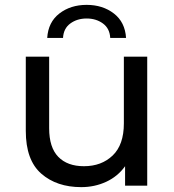

<svg xmlns="http://www.w3.org/2000/svg" viewBox="-20 -763 717 789"><path d="M314 6Q213 6 149.5 -49.5Q86 -105 86 -225V-530H182V-236Q182 -157 219.5 -118.5Q257 -80 325 -80Q397 -80 443 -124Q489 -168 489 -256V-530H585V0H494V-80Q464 -38 416.5 -16Q369 6 314 6ZM498 -607H433Q431 -646 403 -666.5Q375 -687 336 -687Q297 -687 269 -666.5Q241 -646 239 -607H174Q178 -672 224 -707.5Q270 -743 336 -743Q402 -743 448 -707.5Q494 -672 498 -607Z"/></svg>

Font: Argentum Novus
Style: Regular
Weight: 400
Designer: Julieta Ulanovsky
Foundry: Julieta Ulanovsky
Version: Version 7.20;July 27, 2021;FontCreator 13.0.0.2683 64-bit